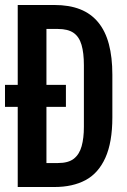

<svg xmlns="http://www.w3.org/2000/svg" viewBox="-21 -749 508 769"><path d="M50 0V-729H197Q256 -729 299.5 -712Q343 -695 372 -660Q401 -625 415 -572.5Q429 -520 429 -450V-279Q429 -179 401 -117Q373 -55 321.5 -27.5Q270 0 197 0ZM165 -67 137 -96H211Q253 -96 275 -113.5Q297 -131 306 -163.5Q315 -196 315 -241V-488Q315 -537 305.5 -569.5Q296 -602 273.5 -617.5Q251 -633 211 -633H138L165 -661ZM-1 -321V-409H243V-321Z"/></svg>

Font: Hubot Sans Condensed SemiBold
Style: Regular
Weight: 600
Width: 3
Designer: Deni Anggara
Foundry: GitHub, Inc., Subsidiary of Microsoft Corporation
Version: Version 2.000